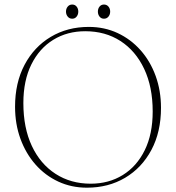

<svg xmlns="http://www.w3.org/2000/svg" viewBox="-20 -834 796 867"><path d="M381 -712.5Q451.5 -712.5 511 -684.8Q570.5 -657 614.5 -607.5Q658.5 -558 682.8 -491.2Q707 -424.5 707 -347Q707 -238.5 663.8 -157.2Q620.5 -76 545 -31.2Q469.5 13.5 372.5 13.5Q302.5 13.5 243.2 -14Q184 -41.5 140.2 -91.2Q96.5 -141 72.2 -207.5Q48 -274 48 -352Q48 -460.5 91 -541.5Q134 -622.5 209.2 -667.5Q284.5 -712.5 381 -712.5ZM669.5 -330.5Q669.5 -441.5 631 -523Q592.5 -604.5 524 -648.8Q455.5 -693 365 -693Q283.5 -693 220.5 -654.2Q157.5 -615.5 121.5 -542.8Q85.5 -470 85.5 -368.5Q85.5 -256.5 123.8 -175Q162 -93.5 230.8 -49Q299.5 -4.5 389.5 -4.5Q471 -4.5 534.2 -43.5Q597.5 -82.5 633.5 -155.5Q669.5 -228.5 669.5 -330.5ZM306 -749.5Q293.5 -749.5 285.8 -759Q278 -768.5 278 -781.5Q278 -795 285.8 -804.2Q293.5 -813.5 306 -813.5Q318.5 -813.5 326 -804.2Q333.5 -795 333.5 -781.5Q333.5 -768.5 326 -759Q318.5 -749.5 306 -749.5ZM449.5 -749.5Q437 -749.5 429.5 -759Q422 -768.5 422 -781.5Q422 -795 429.5 -804.2Q437 -813.5 449.5 -813.5Q462 -813.5 469.8 -804.2Q477.5 -795 477.5 -781.5Q477.5 -768.5 469.8 -759Q462 -749.5 449.5 -749.5Z"/></svg>

Font: Fraunces 72pt Thin
Style: Regular
Weight: 100
Version: Version 1.000;[b76b70a41]